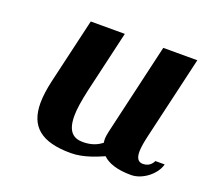

<svg xmlns="http://www.w3.org/2000/svg" viewBox="-86 -546 722 662"><g transform="rotate(20 275.0 -215.0)"><path d="M408 -440 330 -104C328 -94 326 -84 326 -75C326 -71 327 -66 327 -62C312 -51 292 -40 258 -40C225 -40 200 -56 200 -115C200 -140 205 -171 214 -212L267 -440H142L86 -200C79 -169 75 -141 75 -117C75 -31 123 10 232 10C279 10 326 -11 349 -21C368 -2 402 10 453 10C496 10 541 -27 550 -64H516C508 -47 494 -40 478 -40C460 -40 453 -54 453 -76C453 -92 457 -113 462 -135L533 -440Z"/></g></svg>

Font: Pfennig
Style: BoldItalic
Weight: 700
Italic angle: -13°
Version: Version 20100423